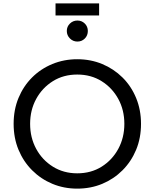

<svg xmlns="http://www.w3.org/2000/svg" viewBox="-20 -1109 918 1141"><path d="M439 12Q519 12 587.5 -16.5Q656 -45 708 -97Q760 -149 789 -219Q818 -289 818 -373Q818 -456 789 -526.5Q760 -597 708 -648.5Q656 -700 587.5 -728.5Q519 -757 439 -757Q360 -757 291 -728.5Q222 -700 170.5 -648.5Q119 -597 90 -527Q61 -457 61 -373Q61 -289 90 -219Q119 -149 171 -97Q223 -45 291.5 -16.5Q360 12 439 12ZM439 -79Q358 -79 294.5 -118.5Q231 -158 195 -224.5Q159 -291 159 -373Q159 -455 195 -521Q231 -587 294 -626.5Q357 -666 439 -666Q521 -666 584 -626.5Q647 -587 683 -521Q719 -455 719 -373Q719 -291 683 -224.5Q647 -158 584 -118.5Q521 -79 439 -79ZM310 -1017H569V-1089H310ZM440 -862Q466 -862 484 -880Q502 -898 502 -925Q502 -951 484 -969Q466 -987 440 -987Q414 -987 395.5 -969Q377 -951 377 -925Q377 -899 395.5 -880.5Q414 -862 440 -862Z"/></svg>

Font: Plus Jakarta Sans Medium
Style: Regular
Weight: 500
Designer: Gumpita Rahayu
Foundry: Tokotype
Version: Version 2.004; ttfautohint (v1.8.3)